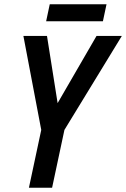

<svg xmlns="http://www.w3.org/2000/svg" viewBox="-20 -883 593 903"><path d="M174 -272 90 -714H201L251 -398L434 -714H553L283 -272L225 0H116ZM214 -863H481L464 -783H197Z"/></svg>

Font: Noto Sans UI NarrowMedium
Style: Italic
Weight: 500
Width: 4
Italic angle: -12°
Designer: Monotype Design Team
Foundry: Monotype Imaging Inc.
Version: Version 1.001